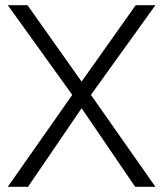

<svg xmlns="http://www.w3.org/2000/svg" viewBox="-20 -720 629 740"><path d="M10 0 280 -385 503 -700H579L313 -330L88 0ZM501 0 276 -330 10 -700H86L309 -385L579 0Z"/></svg>

Font: Figtree Light
Style: Regular
Weight: 300
Designer: Erik Kennedy
Foundry: Erik Kennedy
Version: Version 2.001;gftools[0.9.30]